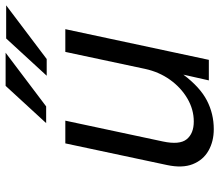

<svg xmlns="http://www.w3.org/2000/svg" viewBox="-70 -712 800 701"><g transform="rotate(-90 330.5 -362.0)"><path d="M574 -524 462 0H387L408 -93Q362 -32 313.5 -7Q265 18 209 18Q164 18 130 -1.5Q96 -21 81 -59Q66 -97 78 -153L157 -524H240L164 -168Q151 -107 172 -81Q193 -55 237 -55Q281 -55 321 -78.5Q361 -102 389.5 -142Q418 -182 429 -233L491 -524ZM231 -594 367 -742H488L292 -594ZM404 -592 540 -740H661L465 -592Z"/></g></svg>

Font: Fragment Mono
Style: Italic
Weight: 400
Italic angle: -12°
Designer: Wei Huang based on Nimbus Sans by URW Studio, based on Helvetica by Max Miedinger.
Foundry: Wei Huang
Version: Version 1.011; ttfautohint (v1.8.4.7-5d5b)